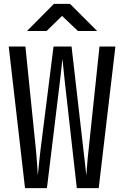

<svg xmlns="http://www.w3.org/2000/svg" viewBox="-20 -970 640 990"><path d="M109 0 25 -730H111L166 -190Q169 -157 171.5 -121.5Q174 -86 175 -65Q177 -86 180.5 -121.5Q184 -157 188 -190L256 -730H349L411 -190Q415 -157 419 -121.5Q423 -86 425 -65Q427 -86 429.5 -121.5Q432 -157 436 -190L493 -730H575L489 0H376L314 -550Q310 -584 307 -616.5Q304 -649 302 -667Q300 -649 296.5 -616.5Q293 -584 289 -550L222 0ZM119 -810 258 -950H341L481 -810H382L300 -888L220 -810Z"/></svg>

Font: NKDuy Mono
Style: Regular
Weight: 400
Monospace: yes
Designer: NKDuy
Foundry: NKDuy
Version: Version 2.251; ttfautohint (v1.8.4.7-5d5b)